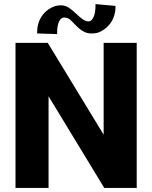

<svg xmlns="http://www.w3.org/2000/svg" viewBox="-20 -921 746 941"><path d="M56 0H218V-449L491 0H650V-711H488V-261L214 -711H56ZM162 -757 260 -754V-762C260 -809 275 -835 293 -835C304 -835 312 -833 322 -826C350 -802 378 -757 427 -757C444 -757 460 -759 474 -767C514 -787 546 -829 546 -886V-892L448 -901V-892C448 -843 432 -816 414 -816C392 -816 373 -836 353 -854C334 -870 312 -895 280 -895C264 -895 248 -892 233 -884C192 -864 162 -821 162 -764Z"/></svg>

Font: Aerodynamic
Style: Bd
Weight: 500
Designer: Google
Version: Version 2.000980; 2014